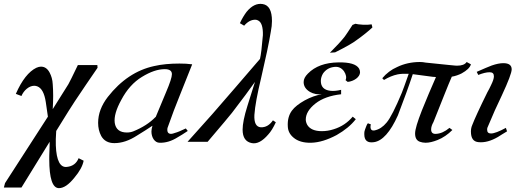

<svg xmlns="http://www.w3.org/2000/svg" viewBox="-24 -734 2679 994"><path d="M480 -397H379C352 -340 335 -307 330 -298L249 -169C252 -218 252 -261 249 -298C248 -321 242 -341 233 -358C222 -379 207 -389 188 -389C181 -389 173 -387 164 -383C125 -364 89 -319 58 -248L87 -237C98 -264 125 -290 153 -290C158 -290 164 -289 169 -287C192 -278 206 -251 213 -206L224 -130L2 214L-4 237H87L233 0C233 11 233 26 232 45C231 66 231 81 231 90C231 190 248 240 281 240C306 240 332 222 361 186C388 154 404 125 409 98L383 85C372 112 352 127 323 130C288 135 268 98 265 19C264 0 265 -25 267 -56C320 -142 352 -193 363 -209C400 -265 440 -323 481 -383Z M781 -128C752 -98 713 -73 666 -54C656 -50 645 -48 633 -48C596 -48 575 -65 570 -98C566 -129 577 -168 604 -217C632 -270 668 -310 711 -336C755 -363 794 -376 829 -376C854 -376 866 -367 866 -350C866 -335 856 -304 835 -255L782 -128ZM971 -401C950 -404 928 -405 905 -405C857 -405 813 -401 774 -392C682 -372 602 -319 534 -232C501 -189 484 -145 484 -98C484 -73 489 -51 500 -30C514 -5 537 7 568 7C606 7 645 -6 685 -32C716 -51 743 -68 765 -83V-82C762 -72 760 -62 760 -53C760 -21 778 5 802 5C833 6 864 -3 897 -24C910 -31 927 -42 948 -56L938 -69C913 -57 894 -49 882 -46C874 -43 867 -41 862 -41C846 -41 840 -51 843 -71C866 -136 887 -192 906 -238Z M1389 -111C1372 -86 1351 -74 1326 -75C1302 -77 1291 -98 1293 -139C1296 -184 1308 -248 1328 -331C1352 -434 1369 -514 1378 -570C1382 -590 1384 -608 1384 -625C1384 -679 1368 -708 1336 -713C1306 -718 1278 -704 1252 -672C1241 -657 1229 -638 1218 -614L1240 -601C1258 -622 1277 -632 1298 -632C1304 -632 1309 -630 1314 -627C1330 -618 1338 -593 1337 -552C1332 -491 1327 -450 1322 -429C1229 -320 1146 -225 1075 -143L947 0H1051C1125 -87 1167 -137 1177 -150C1232 -221 1271 -275 1296 -310L1257 -186C1240 -132 1232 -91 1232 -63C1232 -22 1248 1 1280 7C1307 12 1335 -3 1365 -38C1378 -52 1391 -73 1404 -101Z M1776 -310C1808 -313 1840 -335 1840 -360C1840 -367 1838 -373 1835 -379C1821 -402 1785 -412 1728 -411C1660 -410 1607 -391 1570 -353C1555 -338 1548 -324 1548 -309C1548 -288 1559 -271 1581 -258C1599 -248 1619 -244 1642 -246C1613 -241 1584 -231 1553 -214C1523 -197 1501 -180 1487 -161C1471 -139 1464 -112 1466 -79C1467 -57 1476 -38 1495 -22C1517 -3 1548 6 1587 5C1628 4 1672 -10 1719 -35C1761 -59 1794 -86 1818 -117L1802 -130C1776 -99 1743 -77 1704 -65C1683 -58 1662 -55 1642 -55C1605 -55 1580 -66 1567 -87C1562 -96 1559 -106 1559 -115C1559 -144 1576 -172 1609 -198C1642 -224 1687 -240 1742 -246V-269C1722 -264 1703 -262 1686 -264C1653 -268 1637 -285 1637 -315C1637 -328 1641 -341 1648 -353C1661 -372 1680 -384 1703 -387C1725 -391 1743 -384 1757 -365C1768 -348 1771 -332 1765 -319ZM1900 -608C1888 -606 1873 -605 1855 -606C1836 -607 1823 -609 1816 -611L1801 -605C1782 -575 1768 -555 1761 -545C1744 -523 1718 -495 1684 -461C1702 -462 1711 -463 1711 -463C1767 -491 1804 -512 1823 -527C1858 -552 1885 -574 1904 -592Z M2392 -413C2383 -400 2367 -394 2342 -394C2341 -393 2287 -399 2179 -410C2170 -412 2160 -413 2150 -413C2107 -413 2067 -404 2032 -387C2002 -374 1976 -354 1955 -329L1964 -320C1987 -334 2011 -344 2035 -349C2051 -352 2070 -353 2092 -352C2073 -298 2061 -265 2056 -253C2023 -174 1997 -123 1978 -100C1959 -77 1939 -64 1916 -59C1901 -56 1894 -63 1894 -78C1894 -83 1895 -87 1896 -90L1883 -95C1881 -98 1877 -93 1872 -80C1867 -67 1864 -59 1863 -54C1862 -49 1862 -44 1862 -39C1862 -6 1879 7 1912 2C1955 -4 1997 -50 2036 -137C2067 -218 2093 -289 2113 -350L2219 -336C2222 -336 2227 -336 2233 -335C2208 -279 2184 -221 2160 -162C2137 -103 2125 -64 2125 -43C2125 -20 2133 -6 2150 0C2159 3 2168 5 2179 5C2198 5 2218 0 2241 -9C2269 -20 2295 -38 2318 -61L2303 -72C2279 -52 2256 -42 2233 -41C2216 -40 2208 -48 2208 -64C2208 -75 2212 -88 2220 -102L2275 -240C2293 -285 2306 -317 2315 -337C2333 -340 2350 -346 2366 -354C2393 -369 2409 -384 2414 -401Z M2625 -375C2625 -396 2611 -407 2582 -407C2565 -407 2545 -403 2522 -395C2506 -389 2480 -378 2444 -362L2452 -346C2475 -355 2494 -360 2511 -360C2526 -360 2533 -353 2533 -339C2533 -328 2528 -313 2518 -293C2512 -280 2506 -268 2499 -256C2458 -173 2432 -116 2421 -87C2416 -76 2414 -64 2414 -53C2414 -18 2427 0 2454 2C2485 5 2518 -4 2554 -25C2567 -33 2582 -43 2601 -54L2595 -72C2560 -53 2534 -43 2518 -43C2505 -43 2498 -49 2498 -62C2498 -65 2498 -68 2499 -72C2526 -137 2551 -193 2574 -240C2608 -313 2625 -358 2625 -375Z"/></svg>

Font: GFS Pyrsos
Style: Regular
Weight: 400
Designer: George Matthiopoulos
Foundry: George Matthiopoulos
Version: Version 1.0